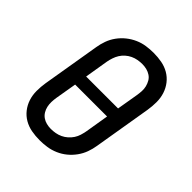

<svg xmlns="http://www.w3.org/2000/svg" viewBox="-206 -873 1012 1012"><g transform="rotate(45 300.0 -367.5)"><path d="M255 8Q223 8 193.5 2.5Q164 -3 139 -17.5Q114 -32 96 -55Q78 -78 69 -106Q60 -134 60 -165Q60 -196 65 -227L119 -550Q123 -576 132.5 -602.5Q142 -629 159 -652.5Q176 -676 198.5 -694Q221 -712 247 -723.5Q273 -735 300.5 -739Q328 -743 354 -743Q386 -743 415.5 -737.5Q445 -732 470 -717.5Q495 -703 513 -680Q531 -657 540 -629Q549 -601 549 -570Q549 -539 544 -508L490 -185Q486 -159 476.5 -132.5Q467 -106 450 -82.5Q433 -59 411 -41Q389 -23 362.5 -11.5Q336 0 308.5 4Q281 8 255 8ZM191 -403H429L449 -521Q452 -539 453 -556Q454 -573 450 -589Q446 -605 438 -619Q430 -633 416.5 -642Q403 -651 387 -655Q371 -659 354 -659Q338 -659 321 -656Q304 -653 288 -645.5Q272 -638 258.5 -626Q245 -614 236 -599.5Q227 -585 221.5 -568.5Q216 -552 213 -536ZM255 -76Q271 -76 288 -79Q305 -82 321 -89.5Q337 -97 350.5 -109Q364 -121 373.5 -135.5Q383 -150 388 -166.5Q393 -183 396 -199L418 -332H180L160 -214Q157 -196 156.5 -179Q156 -162 159.5 -146Q163 -130 171.5 -116Q180 -102 193 -93Q206 -84 222 -80Q238 -76 255 -76Z"/></g></svg>

Font: Iosevka HT Medium Extended
Style: Italic
Weight: 500
Width: 7
Italic angle: -9°
Monospace: yes
Designer: Belleve Invis
Foundry: Belleve Invis
Version: Version 32.3.0; ttfautohint (v1.8.4)